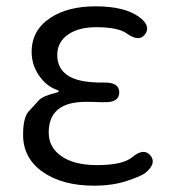

<svg xmlns="http://www.w3.org/2000/svg" viewBox="-20 -574 536 607"><path d="M277 13Q177 13 115 -30.5Q53 -74 53 -148Q53 -203 71 -222Q87 -239 103 -257Q116 -271 158 -281Q166 -283 166 -285.5Q166 -288 157 -291Q125 -303 102.5 -336.5Q80 -370 80 -410Q80 -479 140 -518Q195 -554 282 -554Q373 -554 419 -521Q458 -493 439 -466Q420 -440 381 -468Q354 -488 284 -488Q230 -488 197 -466Q161 -442 161 -400.5Q161 -359 192 -337Q226 -312 309 -313Q357 -314 357 -282Q357 -249 308 -251H299Q275 -252 251 -252Q134 -252 134 -155Q134 -108 174.5 -80Q215 -52 286 -52Q368 -52 398 -77Q435 -108 456 -82Q476 -57 439 -27Q426 -17 381 -2Q336 13 277 13Z"/></svg>

Font: Resource Han Rounded KR Normal
Style: Regular
Weight: 350
Designer: Cyano Hao (round all glyphs); Ryoko NISHIZUKA 西塚涼子 (kana, bopomofo & ideographs); Paul D. Hunt (Latin, Greek & Cyrillic)
Foundry: Cyano Hao
Version: 0.990